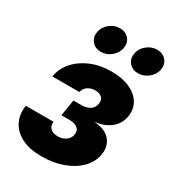

<svg xmlns="http://www.w3.org/2000/svg" viewBox="-185 -872 897 987"><g transform="rotate(30 263.5 -379.0)"><path d="M215.3 7.8Q140.6 7.8 93.5 -17.3Q46.4 -42.5 26.9 -84.5Q7.3 -126.5 15.6 -177.2H180.2Q176.3 -152.3 191.2 -137.7Q206.1 -123 234.9 -123Q254.4 -123 269.5 -129.6Q284.7 -136.2 294.4 -147.7Q304.2 -159.2 306.6 -173.8Q311 -199.7 294.2 -213.1Q277.3 -226.6 244.1 -226.6H198.2L213.9 -322.8H259.8Q291 -322.8 311.3 -335.9Q331.5 -349.1 335.4 -375Q339.4 -396.5 326.2 -410.4Q313 -424.3 286.6 -424.3Q260.3 -424.3 241.7 -411.6Q223.1 -398.9 218.8 -376H58.1Q66.4 -426.3 100.8 -465.6Q135.3 -504.9 189.2 -527.6Q243.2 -550.3 310.1 -550.3Q373.5 -550.3 418.5 -530.3Q463.4 -510.3 484.9 -474.9Q506.3 -439.5 499 -393.6Q491.2 -346.2 454.1 -316.9Q417 -287.6 366.7 -283.7V-281.7Q431.2 -275.9 459 -240.7Q486.8 -205.6 478.5 -156.2Q470.7 -108.4 434.6 -71.3Q398.4 -34.2 341.8 -13.2Q285.2 7.8 215.3 7.8ZM431.2 -609.9Q397.5 -609.9 377.9 -632.6Q358.4 -655.3 363.8 -687.5Q369.1 -719.7 396.2 -742.2Q423.3 -764.6 457 -764.6Q490.2 -764.6 510 -742.2Q529.8 -719.7 524.4 -687.5Q519 -655.3 491.7 -632.6Q464.4 -609.9 431.2 -609.9ZM210 -609.9Q176.8 -609.9 157.2 -632.6Q137.7 -655.3 143.1 -687.5Q148.4 -719.7 175.5 -742.2Q202.6 -764.6 235.8 -764.6Q269.5 -764.6 289.1 -742.2Q308.6 -719.7 303.2 -687.5Q297.9 -655.3 270.8 -632.6Q243.7 -609.9 210 -609.9Z"/></g></svg>

Font: Inter 16pt ExtraBold
Style: Italic
Weight: 800
Italic angle: -9.3988°
Version: Version 4.001;git-66647c0bb